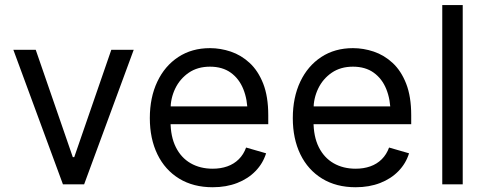

<svg xmlns="http://www.w3.org/2000/svg" viewBox="-20 -748 1975 779"><path d="M522.5 -545.9 321.3 0H235.4L34.2 -545.9H125L275.4 -110.4H281.2L431.6 -545.9Z M842.8 11.7Q764.2 11.7 706.8 -23.4Q649.4 -58.6 618.7 -121.8Q587.9 -185.1 587.9 -268.6Q587.9 -352.5 618.2 -416.5Q648.4 -480.5 703.4 -516.6Q758.3 -552.7 832 -552.7Q874.5 -552.7 916.5 -538.6Q958.5 -524.4 992.9 -492.7Q1027.3 -460.9 1047.9 -408.7Q1068.4 -356.4 1068.4 -280.3V-244.1H647.5V-316.4H1022.9L984.4 -289.1Q984.4 -343.8 967.3 -386.2Q950.2 -428.7 916.3 -453.1Q882.3 -477.5 832 -477.5Q781.7 -477.5 745.8 -452.9Q710 -428.2 690.9 -388.7Q671.9 -349.1 671.9 -303.7V-255.9Q671.9 -193.8 693.4 -150.9Q714.8 -107.9 753.4 -85.7Q792 -63.5 842.8 -63.5Q875.5 -63.5 902.3 -73Q929.2 -82.5 948.7 -101.8Q968.3 -121.1 978.5 -149.4L1059.6 -126Q1046.9 -85 1016.8 -54Q986.8 -22.9 942.4 -5.6Q897.9 11.7 842.8 11.7Z M1422.9 11.7Q1344.2 11.7 1286.9 -23.4Q1229.5 -58.6 1198.7 -121.8Q1168 -185.1 1168 -268.6Q1168 -352.5 1198.2 -416.5Q1228.5 -480.5 1283.4 -516.6Q1338.4 -552.7 1412.1 -552.7Q1454.6 -552.7 1496.6 -538.6Q1538.6 -524.4 1573 -492.7Q1607.4 -460.9 1627.9 -408.7Q1648.4 -356.4 1648.4 -280.3V-244.1H1227.5V-316.4H1603L1564.5 -289.1Q1564.5 -343.8 1547.4 -386.2Q1530.3 -428.7 1496.3 -453.1Q1462.4 -477.5 1412.1 -477.5Q1361.8 -477.5 1325.9 -452.9Q1290 -428.2 1271 -388.7Q1252 -349.1 1252 -303.7V-255.9Q1252 -193.8 1273.4 -150.9Q1294.9 -107.9 1333.5 -85.7Q1372.1 -63.5 1422.9 -63.5Q1455.6 -63.5 1482.4 -73Q1509.3 -82.5 1528.8 -101.8Q1548.3 -121.1 1558.6 -149.4L1639.6 -126Q1627 -85 1596.9 -54Q1566.9 -22.9 1522.5 -5.6Q1478 11.7 1422.9 11.7Z M1857.4 -727.5V0H1774.4V-727.5Z"/></svg>

Font: Inter
Style: Regular
Weight: 400
Designer: Rasmus Andersson
Foundry: rsms
Version: Version 4.000;git-8c9346024